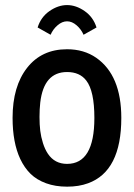

<svg xmlns="http://www.w3.org/2000/svg" viewBox="-20 -715 519 745"><path d="M354.5 -608.4 304.2 -580.1Q294.9 -601.6 277.1 -616.9Q259.3 -632.3 240.2 -632.3Q221.2 -632.3 203.4 -616.9Q185.5 -601.6 176.3 -580.1L126 -608.4Q138.7 -648.9 172.1 -672.1Q205.6 -695.3 240.2 -695.3Q274.9 -695.3 308.3 -672.1Q341.8 -648.9 354.5 -608.4ZM136.2 -316.9Q133.3 -291 133.3 -261.2Q133.3 -231.4 136.2 -207.5Q139.2 -183.6 146.7 -159.7Q154.3 -135.7 166 -118.2Q192.4 -79.1 240.2 -79.1Q346.2 -79.1 346.2 -257.3Q346.2 -361.8 314.9 -402.3Q289.6 -435.5 240.2 -435.5Q149.9 -435.5 136.2 -316.9ZM28.8 -257.8Q28.8 -379.9 85.2 -451.9Q141.6 -523.9 240.2 -523.9Q305.7 -523.9 353.5 -490.7Q450.7 -422.9 450.7 -257.3Q450.7 -50.8 321.8 -3.9Q286.1 9.3 240.5 9.3Q194.8 9.3 158.7 -3.9Q122.6 -17.1 98.6 -40.5Q74.7 -64 58.6 -98.1Q28.8 -161.6 28.8 -257.8Z"/></svg>

Font: News Cycle
Style: Bold
Weight: 700
Version: Version 0.5.1